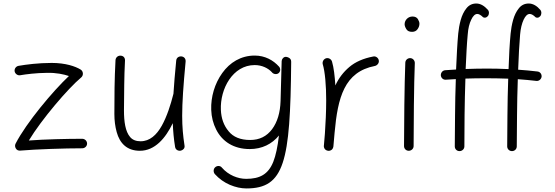

<svg xmlns="http://www.w3.org/2000/svg" viewBox="-20 -833 3167 1095"><path d="M63.5 -426.3C65.9 -412.1 80.6 -401.4 94.7 -403.8C129.4 -409.7 186 -417 247.1 -417.5C301.3 -418.9 344.2 -409.2 373 -399.4C281.7 -313.5 130.4 -133.3 68.8 -13.7C64.5 -4.9 64.9 4.4 70.3 13.7C75.7 22.9 84.5 26.9 95.7 25.9C186 18.1 349.6 12.7 448.7 12.7C463.9 12.7 476.6 1 476.6 -14.2C476.6 -29.3 463.9 -41.5 448.7 -41.5C364.3 -41.5 233.4 -38.6 144.5 -31.7C216.8 -151.4 367.7 -328.6 443.4 -391.6C457 -403.3 455.6 -426.3 440.4 -436C409.2 -455.1 353 -474.1 274.9 -474.1C198.2 -474.1 128.4 -464.8 85.9 -457.5C71.8 -455.1 61 -441.4 63.5 -426.3Z M1038.6 -481.9C1040 -500 1028.3 -509.8 1015.1 -511.2C1001 -512.7 986.3 -504.9 984.9 -487.3C977.5 -413.6 972.7 -351.6 969.2 -298.3C968.8 -297.4 968.8 -296.4 968.3 -294.9C953.1 -234.9 932.1 -168.9 902.8 -116.2C873 -63 834 -27.3 781.7 -27.3C755.9 -27.3 735.8 -35.2 722.2 -51.3C694.8 -83 687 -139.2 687 -203.6C687 -255.9 687.5 -304.2 688.5 -348.6C689 -393.1 690.4 -439.5 692.9 -488.3C693.4 -503.4 684.1 -515.6 666 -515.6C649.9 -515.6 639.2 -502.9 638.7 -489.3C632.8 -380.4 632.3 -283.7 632.3 -182.6C632.3 -146 636.7 -111.3 645.5 -79.6C663.1 -15.6 704.1 26.9 777.8 26.9C863.3 26.9 924.3 -44.9 965.3 -130.4C967.3 -83 971.2 -40 978.5 4.4C981 22.5 998 29.3 1012.2 25.9C1024.4 22.5 1035.6 12.2 1032.2 -3.9C1023.9 -58.1 1019 -108.9 1019 -172.9C1019 -248.5 1025.4 -342.8 1038.6 -481.9Z M1406.7 -34.7C1351.6 -34.7 1310.5 -51.3 1283.7 -84.5C1256.3 -117.2 1241.7 -157.7 1239.7 -206.1C1234.4 -326.2 1307.6 -461.9 1432.6 -461.9C1475.1 -461.9 1509.8 -443.4 1529.8 -421.9C1538.1 -410.2 1556.2 -406.7 1567.9 -415C1579.6 -423.3 1581.5 -441.4 1571.8 -452.6C1538.1 -490.2 1490.7 -516.1 1432.6 -516.1C1354 -516.1 1290.5 -476.6 1247.6 -416.5C1204.1 -356 1182.1 -280.3 1184.6 -206.5C1186 -165.5 1195.8 -127.9 1212.9 -94.2C1247.1 -26.4 1312 17.1 1404.3 17.1C1474.6 17.1 1531.2 -11.7 1570.8 -60.1C1563.5 3.9 1552.7 54.2 1538.6 89.8C1509.8 161.6 1461.4 187 1383.8 187C1336.9 187 1282.7 166 1245.1 122.6C1236.8 111.3 1217.8 110.4 1206.5 121.6C1196.3 131.3 1195.8 148.9 1205.6 160.2C1230 187 1258.3 207 1291 221.2C1323.7 234.9 1355 241.7 1385.3 241.7C1601.6 241.7 1635.7 91.3 1640.6 -476.1V-478V-481V-481.9C1640.6 -492.7 1635.3 -500.5 1624 -505.4C1621.6 -506.8 1619.6 -507.3 1617.2 -507.8C1615.2 -508.3 1613.3 -508.8 1611.3 -508.8C1603.5 -509.3 1597.2 -505.9 1592.3 -499.5C1588.9 -495.6 1586.9 -490.7 1586.4 -484.9L1580.1 -257.3C1578.1 -190.9 1562 -137.2 1531.7 -96.2C1501 -55.2 1459.5 -34.7 1406.7 -34.7Z M1851.1 26.9C1853.5 27.3 1856.4 27.3 1858.9 26.9V26.4H1860.4C1869.1 24.4 1875.5 19.5 1878.9 11.2C1879.4 10.7 1879.4 10.3 1879.4 9.8C1880.4 7.3 1880.9 5.4 1881.3 2.9C1883.8 -21.5 1886.2 -47.9 1888.2 -75.7C1906.2 -276.4 1943.4 -423.3 2118.7 -457C2132.8 -460.4 2143.6 -475.1 2140.1 -489.3C2137.7 -503.4 2122.6 -514.2 2108.4 -510.7C2052.2 -500 2006.8 -480 1972.7 -451.2C1938.5 -422.4 1911.6 -387.2 1892.6 -345.7C1889.2 -398.9 1883.8 -446.8 1873.5 -481.9C1869.1 -496.1 1853.5 -504.9 1839.4 -500.5C1825.2 -496.1 1816.9 -480.5 1820.8 -466.3C1827.1 -445.3 1832 -416 1835.4 -378.9C1838.9 -341.3 1840.3 -301.8 1840.3 -259.8C1840.3 -195.8 1836.9 -129.9 1833 -71.8C1831.1 -50.3 1829.6 -28.8 1827.6 -7.3C1827.1 -5.9 1827.1 -4.4 1827.1 -2.9C1826.7 -0.5 1826.7 2 1827.1 4.4V4.9C1827.6 5.4 1827.6 5.9 1827.6 6.3C1829.6 15.1 1835 21.5 1843.3 24.9H1843.8C1844.2 25.4 1844.2 25.4 1844.7 25.4C1846.7 25.9 1848.6 26.4 1851.1 26.9Z M2287.6 -694.8C2287.6 -687.5 2290.5 -678.2 2296.9 -667.5C2303.2 -656.7 2314 -651.4 2330.1 -651.4C2343.3 -651.4 2354 -656.2 2361.3 -666.5C2368.7 -676.8 2372.1 -687 2372.1 -698.2C2372.1 -705.6 2369.1 -714.4 2363.3 -724.1C2356.9 -733.9 2346.7 -738.8 2332.5 -738.8C2306.6 -738.8 2287.6 -717.8 2287.6 -694.8ZM2319.8 -501.5H2318.4C2304.7 -501.5 2292 -490.7 2291.5 -475.6C2286.6 -360.8 2284.2 -101.6 2284.2 0C2284.2 15.1 2295.9 26.9 2311 26.9C2326.2 26.9 2338.9 15.1 2338.9 0C2338.9 -101.1 2340.8 -360.4 2345.7 -472.7V-474.1C2345.7 -487.8 2335 -501 2319.8 -501.5Z M2756.8 -441.9C2717.8 -441.9 2677.2 -440.9 2635.7 -439.5C2639.2 -513.2 2642.1 -582 2647.5 -636.7C2649.9 -670.9 2656.7 -698.7 2667.5 -720.7C2677.7 -742.7 2689.5 -753.4 2702.1 -753.4C2711.4 -753.4 2722.7 -747.1 2735.4 -734.4C2745.1 -730 2753.9 -731.9 2761.7 -740.7C2770 -749 2771.5 -767.1 2762.2 -777.3C2743.2 -798.3 2721.7 -813 2696.3 -813C2673.3 -813 2654.3 -803.7 2640.1 -785.6C2625.5 -767.6 2614.7 -745.1 2607.4 -718.8C2600.1 -692.4 2595.7 -666.5 2593.3 -641.6C2587.9 -584.5 2584.5 -513.2 2581.1 -436.5C2561 -435.5 2540 -434.1 2519 -432.6C2503.9 -431.2 2493.7 -418.5 2494.1 -403.3C2495.6 -388.2 2507.8 -377 2522.9 -378.4C2541.5 -379.9 2560.5 -380.9 2579.6 -381.8C2577.1 -313 2575.7 -244.6 2575.2 -176.8C2574.2 -108.4 2573.7 -48.8 2573.7 2C2573.7 17.1 2585.4 28.8 2600.6 28.8C2615.7 28.8 2628.4 17.1 2628.4 2C2628.4 -98.1 2629.4 -248 2634.3 -384.8C2673.8 -386.2 2714.8 -386.7 2756.8 -386.7C2798.3 -386.7 2838.9 -385.7 2878.4 -384.3C2876 -315.4 2874.5 -246.6 2874 -177.7C2873 -108.9 2872.6 -48.8 2872.6 2C2872.6 17.1 2884.8 28.8 2899.9 28.8C2915 28.8 2927.2 17.1 2927.2 2C2927.2 -48.3 2927.7 -107.9 2928.7 -176.3C2929.2 -244.6 2930.7 -313 2933.1 -381.3C2969.2 -378.9 3004.4 -375.5 3038.6 -371.6C3053.7 -369.6 3066.9 -381.3 3068.8 -395.5C3070.3 -410.6 3060.1 -423.8 3044.9 -425.3C3008.3 -429.7 2971.7 -433.1 2935.1 -435.5C2937.5 -511.2 2941.9 -581.5 2946.3 -636.7C2949.2 -670.9 2956.1 -698.7 2966.3 -720.7C2976.6 -742.7 2988.3 -753.4 3001 -753.4C3010.7 -753.4 3022 -747.1 3034.7 -734.4C3043.9 -729.5 3052.7 -731.4 3061 -740.7C3068.8 -749 3070.3 -767.1 3061 -777.3C3043 -798.3 3020.5 -813 2995.6 -813C2972.2 -813 2953.1 -803.7 2939 -785.6C2924.3 -767.6 2913.6 -745.1 2906.2 -718.8C2898.9 -692.4 2894.5 -666.5 2892.1 -641.6C2886.7 -585 2882.8 -514.6 2880.4 -439C2839.4 -440.9 2798.3 -441.9 2756.8 -441.9Z"/></svg>

Font: Mikhak Light
Style: Regular
Weight: 300
Designer: Amin Abedi
Version: Version 3.2